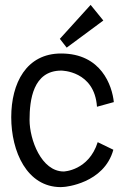

<svg xmlns="http://www.w3.org/2000/svg" viewBox="-20 -763 503 786"><path d="M446 -345C439 -412 395 -544 230 -544C88 -544 26 -423 26 -283C26 -143 90 3 229 3C234 3 239 2 244 2C244 2 406 -11 444 -150L380 -181C343 -64 241 -61 241 -61C149 -61 101 -192 101 -272C101 -353 115 -474 231 -474C231 -474 367 -474 377 -326ZM403 -679 351 -743 225 -604 253 -568Z"/></svg>

Font: Englebert
Style: Regular
Weight: 400
Designer: Astigmatic (AOETI)
Foundry: Astigmatic (AOETI)
Version: Version 1.000